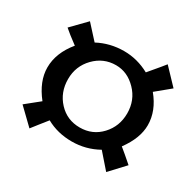

<svg xmlns="http://www.w3.org/2000/svg" viewBox="-102 -627 667 652"><g transform="rotate(30 231.5 -300.5)"><path d="M113.8 -299.8Q113.8 -248 147 -212.4Q180.2 -176.8 230 -176.8Q279.8 -176.8 313 -212.4Q346.2 -248 346.2 -298.8Q346.2 -350.6 311.5 -386.2Q276.9 -421.9 231.9 -421.9Q183.1 -421.9 148.4 -386.2Q113.8 -350.6 113.8 -299.8ZM129.9 -147Q122.1 -137.2 105 -115.7Q87.9 -94.2 84 -88.9L22.9 -147.9L76.2 -190.9Q33.2 -245.1 33.2 -298.8Q33.2 -356 77.1 -409.2Q42 -435.1 24.9 -450.2L80.1 -506.8L129.9 -452.1Q176.8 -477.1 231.9 -477.1Q283.7 -477.1 331.1 -451.2Q377 -505.4 381.8 -512.2L439.9 -451.2L384.8 -405.8Q426.8 -355 426.8 -298.8Q426.8 -248 386.2 -192.9Q406.2 -176.8 438 -148.9L383.8 -90.8L333 -148.9Q285.2 -122.1 230 -122.1Q174.8 -122.1 129.9 -147Z"/></g></svg>

Font: Linux Libertine
Style: Semibold
Weight: 600
Designer: Philipp H. Poll
Foundry: Philipp H. Poll
Version: Version 5.1.2 ; ttfautohint (v0.9)